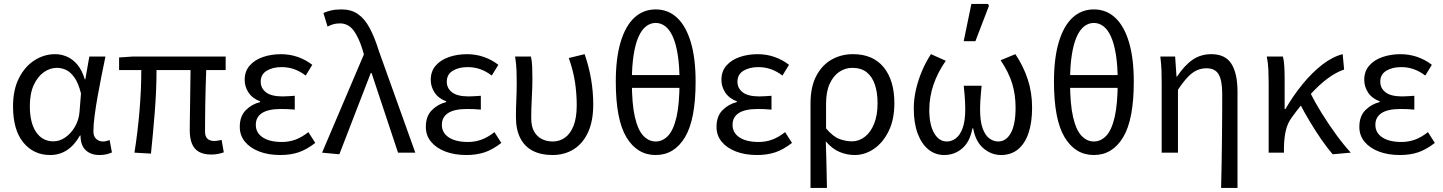

<svg xmlns="http://www.w3.org/2000/svg" viewBox="-20 -772 7296 971"><path d="M233.5 12Q150 12 97.9 -51.5Q45.9 -115.1 45.9 -234.2Q45.9 -318.1 75.8 -376.9Q105.7 -435.7 154.3 -466.9Q203 -498.1 259.1 -498.1Q289.2 -498.1 318.4 -485.6Q347.6 -473.1 371.3 -445.1Q394.9 -417.1 408.8 -370.9H411.5L431.8 -486.1H513.3Q503.3 -438.1 492.8 -385.6Q482.2 -333.1 473.2 -281.8Q464.1 -230.4 458.3 -185.4Q452.4 -140.4 452.4 -106.8Q452.4 -82.4 466.5 -69.5Q480.6 -56.5 500.4 -56.5Q508.6 -56.5 517.6 -58.6Q526.5 -60.7 534.3 -63.7L546.1 -0.9Q536.1 3.5 520.3 7.8Q504.6 12 482.9 12Q439.9 12 413.7 -12.1Q387.5 -36.2 387.2 -86.8H384.4Q328.6 12 233.5 12ZM250.2 -57.2Q282.1 -57.2 311.2 -77.7Q340.4 -98.3 359.9 -132.7Q379.4 -167.1 382.3 -207.9L389.6 -299.5Q376.2 -352.3 356.2 -380.3Q336.2 -408.4 313.6 -418.6Q290.9 -428.9 268.1 -428.9Q233 -428.9 201.8 -407Q170.6 -385 150.7 -342.1Q130.9 -299.2 130.9 -234.9Q130.9 -150.9 162.7 -104Q194.5 -57.2 250.2 -57.2Z M1048 9.5Q1009.4 9.5 985.4 -4.5Q961.4 -18.6 950.5 -45.9Q939.6 -73.2 939.6 -112.8Q939.6 -131.5 940.1 -166.1Q940.6 -200.6 941.3 -244.2Q942 -287.8 942.5 -333.1Q943 -378.4 943.6 -417.8H771.6Q771.6 -316.1 762.8 -206.4Q754.1 -96.7 743.4 4.9L659.9 0Q676.4 -102.8 685.5 -211.2Q694.6 -319.7 694.6 -417.8H582.3V-481.4L652 -486.1H1121.2V-417.8H1022.9Q1021.5 -376.8 1020 -330Q1018.5 -283.1 1018 -238.6Q1017.5 -194.1 1017.2 -159.3Q1016.9 -124.4 1016.9 -106.8Q1016.9 -81.8 1029 -70.4Q1041.2 -59 1064.7 -59Q1070.8 -59 1080.1 -60.5Q1089.4 -62 1100.7 -64.3L1111.8 -1.5Q1100 2.6 1084.1 6.1Q1068.2 9.5 1048 9.5Z M1397.5 12Q1337.4 12 1291.2 -5.7Q1245 -23.4 1218.8 -55.2Q1192.6 -87 1192.6 -130.5Q1192.6 -184.5 1223.3 -215.1Q1254 -245.7 1295.4 -255.7V-259.7Q1256.6 -274.1 1237 -303.8Q1217.4 -333.5 1217.4 -368Q1217.4 -411.7 1242.8 -440.5Q1268.2 -469.4 1310 -483.7Q1351.7 -498 1401 -498Q1445.7 -498 1486.1 -483.9Q1526.5 -469.8 1559.3 -444.2L1526.1 -389.9Q1497.6 -411.5 1467.9 -422Q1438.3 -432.6 1403.9 -432.6Q1359.3 -432.6 1328.9 -414.2Q1298.5 -395.8 1298.5 -358.6Q1298.5 -325.8 1325.2 -305.1Q1352 -284.4 1409.4 -284.4Q1424 -284.4 1438.2 -285.5Q1452.3 -286.6 1470.7 -287.6V-217.6Q1450.9 -219.6 1434.1 -220.2Q1417.3 -220.8 1400.3 -220.8Q1337.1 -220.8 1305.4 -200.4Q1273.7 -180 1273.7 -140.7Q1273.7 -100.3 1308.7 -77.2Q1343.6 -54 1405.8 -54Q1441 -54 1472.9 -65.4Q1504.9 -76.7 1539.6 -103.8L1574.4 -49.2Q1530.3 -15.2 1489.7 -1.6Q1449 12 1397.5 12Z M1696.2 8.2 1608.8 0 1820.3 -496.7 1814.5 -517.6Q1794 -584.4 1767.3 -619.1Q1740.6 -653.7 1699.1 -653.7Q1678.9 -653.7 1664.5 -649.1Q1650 -644.5 1636.5 -637.7L1615.6 -706.2Q1633.1 -714.1 1654.5 -719.2Q1675.8 -724.4 1707.7 -724.4Q1756.1 -724.4 1790.1 -700.9Q1824.2 -677.4 1849.4 -630.4Q1874.6 -583.5 1896.2 -513.9L2080.3 0H1992.9L1859.1 -402.8H1855.1Z M2338.5 12Q2278.4 12 2232.2 -5.7Q2186 -23.4 2159.8 -55.2Q2133.6 -87 2133.6 -130.5Q2133.6 -184.5 2164.3 -215.1Q2195 -245.7 2236.4 -255.7V-259.7Q2197.6 -274.1 2178 -303.8Q2158.4 -333.5 2158.4 -368Q2158.4 -411.7 2183.8 -440.5Q2209.2 -469.4 2251 -483.7Q2292.7 -498 2342 -498Q2386.7 -498 2427.1 -483.9Q2467.5 -469.8 2500.3 -444.2L2467.1 -389.9Q2438.6 -411.5 2408.9 -422Q2379.3 -432.6 2344.9 -432.6Q2300.3 -432.6 2269.9 -414.2Q2239.5 -395.8 2239.5 -358.6Q2239.5 -325.8 2266.2 -305.1Q2293 -284.4 2350.4 -284.4Q2365 -284.4 2379.2 -285.5Q2393.3 -286.6 2411.7 -287.6V-217.6Q2391.9 -219.6 2375.1 -220.2Q2358.3 -220.8 2341.3 -220.8Q2278.1 -220.8 2246.4 -200.4Q2214.7 -180 2214.7 -140.7Q2214.7 -100.3 2249.7 -77.2Q2284.6 -54 2346.8 -54Q2382 -54 2413.9 -65.4Q2445.9 -76.7 2480.6 -103.8L2515.4 -49.2Q2471.3 -15.2 2430.7 -1.6Q2390 12 2338.5 12Z M2773.8 12Q2716 12 2674.4 -9.4Q2632.9 -30.8 2611 -73.9Q2589.2 -116.9 2589.2 -180.5Q2589.2 -223.9 2591.2 -266.7Q2593.2 -309.5 2593.2 -352.6Q2593.2 -382 2592.2 -414.9Q2591.1 -447.9 2585 -486.1H2665.1Q2670.4 -461.1 2671.5 -433Q2672.5 -404.9 2672.5 -372.7Q2672.5 -331.8 2669.5 -276.4Q2666.5 -220.9 2666.5 -175.6Q2666.5 -132.2 2681.6 -106.1Q2696.7 -80.1 2721.4 -68.3Q2746.1 -56.5 2775.1 -56.5Q2810.1 -56.5 2837.6 -76.2Q2865 -95.9 2880.9 -136.5Q2896.7 -177.2 2896.7 -240.3Q2896.7 -296 2888.3 -354.1Q2879.9 -412.2 2856.6 -478.5L2936.6 -498.1Q2958.6 -435 2969.4 -371.4Q2980.2 -307.8 2980.2 -243Q2980.2 -160.5 2954.2 -103.5Q2928.2 -46.5 2881.6 -17.3Q2834.9 12 2773.8 12Z M3296 12Q3202.4 12 3148.3 -77.4Q3094.2 -166.8 3094.2 -358.8Q3094.2 -478.1 3118.8 -559.8Q3143.4 -641.5 3188.5 -683Q3233.6 -724.4 3296 -724.4Q3358.5 -724.4 3403.6 -682.8Q3448.7 -641.1 3473.3 -559.6Q3497.9 -478.1 3497.9 -358.8Q3497.9 -166.8 3443.8 -77.4Q3389.7 12 3296 12ZM3296 -56.5Q3330.8 -56.5 3358.2 -84.9Q3385.6 -113.2 3401.1 -179.4Q3416.6 -245.6 3416.6 -358.8Q3416.6 -438.2 3407.6 -494.6Q3398.6 -551.1 3382.5 -586.9Q3366.4 -622.6 3344.2 -639.3Q3322 -656 3296 -656Q3270 -656 3247.9 -639.3Q3225.7 -622.6 3209.6 -586.9Q3193.4 -551.1 3184.5 -494.6Q3175.5 -438.2 3175.5 -358.8Q3175.5 -245.6 3191 -179.4Q3206.5 -113.2 3233.9 -84.9Q3261.2 -56.5 3296 -56.5ZM3139.4 -327.7V-392.5H3452.7V-327.7Z M3808.5 12Q3748.4 12 3702.2 -5.7Q3656 -23.4 3629.8 -55.2Q3603.6 -87 3603.6 -130.5Q3603.6 -184.5 3634.3 -215.1Q3665 -245.7 3706.4 -255.7V-259.7Q3667.6 -274.1 3648 -303.8Q3628.4 -333.5 3628.4 -368Q3628.4 -411.7 3653.8 -440.5Q3679.2 -469.4 3721 -483.7Q3762.7 -498 3812 -498Q3856.7 -498 3897.1 -483.9Q3937.5 -469.8 3970.3 -444.2L3937.1 -389.9Q3908.6 -411.5 3878.9 -422Q3849.3 -432.6 3814.9 -432.6Q3770.3 -432.6 3739.9 -414.2Q3709.5 -395.8 3709.5 -358.6Q3709.5 -325.8 3736.2 -305.1Q3763 -284.4 3820.4 -284.4Q3835 -284.4 3849.2 -285.5Q3863.3 -286.6 3881.7 -287.6V-217.6Q3861.9 -219.6 3845.1 -220.2Q3828.3 -220.8 3811.3 -220.8Q3748.1 -220.8 3716.4 -200.4Q3684.7 -180 3684.7 -140.7Q3684.7 -100.3 3719.7 -77.2Q3754.6 -54 3816.8 -54Q3852 -54 3883.9 -65.4Q3915.9 -76.7 3950.6 -103.8L3985.4 -49.2Q3941.3 -15.2 3900.7 -1.6Q3860 12 3808.5 12Z M4079 178.5V-248.2Q4079 -332.9 4108.2 -388.1Q4137.3 -443.3 4185.9 -470.7Q4234.4 -498.1 4293.4 -498.1Q4394.9 -498.1 4449 -431.8Q4503.1 -365.5 4503.1 -250.4Q4503.1 -167.6 4474.3 -109Q4445.6 -50.4 4399.7 -19.2Q4353.8 12 4302.7 12Q4263.9 12 4226.9 -3.1Q4189.8 -18.2 4156.3 -57Q4157.7 -13.4 4158.7 24.1Q4159.8 61.5 4160.5 98.6Q4161.3 135.7 4162 178.5ZM4288.5 -57.2Q4324.3 -57.2 4353.9 -80.3Q4383.6 -103.3 4400.8 -146.5Q4418.1 -189.7 4418.1 -249.7Q4418.1 -303.3 4404.7 -343.7Q4391.3 -384 4363.2 -406.5Q4335.1 -428.9 4289.9 -428.9Q4254.6 -428.9 4224.4 -408.6Q4194.3 -388.4 4175.9 -348.1Q4157.6 -307.9 4157.6 -246.9V-122.6Q4192 -81.9 4224.4 -69.5Q4256.8 -57.2 4288.5 -57.2Z M4755.2 12Q4710.3 12 4675.6 -15.8Q4641 -43.5 4621.1 -96.3Q4601.2 -149.1 4601.2 -224Q4601.2 -270.7 4612.4 -319.4Q4623.6 -368.2 4643.3 -414.2Q4662.9 -460.2 4688.3 -498.1L4763.1 -464.6Q4722.2 -405.9 4701 -343.9Q4679.7 -281.8 4679.7 -216.3Q4679.7 -141.8 4704 -99.1Q4728.3 -56.5 4768.9 -56.5Q4792.1 -56.5 4813.4 -72Q4834.8 -87.5 4848.2 -123.8Q4861.6 -160 4861.6 -220.3Q4861.6 -238.6 4860.5 -256.5Q4859.5 -274.4 4858.1 -294.5Q4856.6 -314.7 4853.9 -338.4H4944.2Q4942.1 -314.7 4940.3 -294.5Q4938.6 -274.4 4937.5 -256.5Q4936.5 -238.6 4936.5 -220.3Q4936.5 -157.8 4949.8 -121.9Q4963.2 -86.1 4984.3 -71.3Q5005.4 -56.5 5028.2 -56.5Q5068.9 -56.5 5092.5 -100.1Q5116.1 -143.7 5116.1 -227.5Q5116.1 -292.6 5098.9 -349.4Q5081.7 -406.2 5040.4 -467.4L5115 -498.1Q5154.6 -439.7 5177.1 -372.4Q5199.6 -305.2 5199.6 -228.2Q5199.6 -151.7 5181.2 -98.2Q5162.8 -44.6 5127.8 -16.3Q5092.8 12 5042.7 12Q4994 12 4953.9 -21.6Q4913.8 -55.1 4901.7 -122.7H4897.7Q4885.3 -55.1 4846.4 -21.6Q4807.5 12 4755.2 12ZM4853.7 -563.7 4892.5 -752.1H4976.6L4981.5 -742.9L4913 -563.7Z M5512 12Q5418.4 12 5364.3 -77.4Q5310.2 -166.8 5310.2 -358.8Q5310.2 -478.1 5334.8 -559.8Q5359.4 -641.5 5404.5 -683Q5449.6 -724.4 5512 -724.4Q5574.5 -724.4 5619.6 -682.8Q5664.7 -641.1 5689.3 -559.6Q5713.9 -478.1 5713.9 -358.8Q5713.9 -166.8 5659.8 -77.4Q5605.7 12 5512 12ZM5512 -56.5Q5546.8 -56.5 5574.2 -84.9Q5601.6 -113.2 5617.1 -179.4Q5632.6 -245.6 5632.6 -358.8Q5632.6 -438.2 5623.6 -494.6Q5614.6 -551.1 5598.5 -586.9Q5582.4 -622.6 5560.2 -639.3Q5538 -656 5512 -656Q5486 -656 5463.9 -639.3Q5441.7 -622.6 5425.6 -586.9Q5409.4 -551.1 5400.5 -494.6Q5391.5 -438.2 5391.5 -358.8Q5391.5 -245.6 5407 -179.4Q5422.5 -113.2 5449.9 -84.9Q5477.2 -56.5 5512 -56.5ZM5355.4 -327.7V-392.5H5668.7V-327.7Z M6155.4 178.5Q6156.8 119.3 6158.1 57.3Q6159.3 -4.7 6159.8 -66.4Q6160.4 -128.2 6160.8 -186.6Q6161.1 -245.1 6161.1 -297.4Q6161.1 -365.6 6143 -396.1Q6125 -426.7 6082.1 -426.7Q6055.4 -426.7 6032.8 -416.5Q6010.2 -406.4 5987.3 -382.6Q5964.4 -358.9 5937.3 -318.1V0H5855V-352.6Q5855 -382 5854 -414.9Q5852.9 -447.9 5848.1 -486.1H5923L5929.9 -384.6H5932.6Q5970.2 -441.5 6011.4 -469.8Q6052.6 -498.1 6106.1 -498.1Q6176.5 -498.1 6207.5 -449.5Q6238.4 -401 6238.4 -308V178.5Z M6396 0V-352.6Q6396 -382 6394.6 -417.8Q6393.3 -453.6 6386.5 -486.1H6468.1Q6473.4 -466.8 6475.1 -435.9Q6476.8 -404.9 6476.8 -372.7V-220.6H6480.8Q6519.3 -287.2 6566.8 -345.5Q6614.2 -403.8 6666.4 -444.5Q6718.6 -485.1 6770.3 -498.1L6777.6 -420.3Q6737.4 -406.9 6695.4 -376Q6653.3 -345 6608.1 -295.9Q6562.9 -246.8 6513.4 -178.8Q6491.4 -149.6 6482.7 -111.3Q6474 -72.9 6473.3 -25.3V0ZM6719.8 8.2Q6692.7 -23 6663 -65.9Q6633.3 -108.8 6604.6 -156.6Q6576 -204.3 6552.4 -250L6606.4 -302.6Q6630.7 -253.9 6664.4 -199.5Q6698.1 -145.1 6736.1 -92.9Q6774 -40.8 6811.4 0Z M7059.5 12Q6999.4 12 6953.2 -5.7Q6907 -23.4 6880.8 -55.2Q6854.6 -87 6854.6 -130.5Q6854.6 -184.5 6885.3 -215.1Q6916 -245.7 6957.4 -255.7V-259.7Q6918.6 -274.1 6899 -303.8Q6879.4 -333.5 6879.4 -368Q6879.4 -411.7 6904.8 -440.5Q6930.2 -469.4 6972 -483.7Q7013.7 -498 7063 -498Q7107.7 -498 7148.1 -483.9Q7188.5 -469.8 7221.3 -444.2L7188.1 -389.9Q7159.6 -411.5 7129.9 -422Q7100.3 -432.6 7065.9 -432.6Q7021.3 -432.6 6990.9 -414.2Q6960.5 -395.8 6960.5 -358.6Q6960.5 -325.8 6987.2 -305.1Q7014 -284.4 7071.4 -284.4Q7086 -284.4 7100.2 -285.5Q7114.3 -286.6 7132.7 -287.6V-217.6Q7112.9 -219.6 7096.1 -220.2Q7079.3 -220.8 7062.3 -220.8Q6999.1 -220.8 6967.4 -200.4Q6935.7 -180 6935.7 -140.7Q6935.7 -100.3 6970.7 -77.2Q7005.6 -54 7067.8 -54Q7103 -54 7134.9 -65.4Q7166.9 -76.7 7201.6 -103.8L7236.4 -49.2Q7192.3 -15.2 7151.7 -1.6Q7111 12 7059.5 12Z"/></svg>

Font: Source Sans 3
Style: Regular
Weight: 200
Designer: Paul D. Hunt
Foundry: Adobe
Version: Version 3.046;hotconv 1.0.118;makeotfexe 2.5.65603